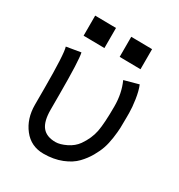

<svg xmlns="http://www.w3.org/2000/svg" viewBox="-165 -799 848 910"><g transform="rotate(30 259.0 -343.5)"><path d="M91.8 -687.5 206.5 -686V-576.2L91.8 -577.6ZM290 -686 404.8 -684.6V-574.7L290 -576.2ZM55.7 -178.7Q55.7 -178.7 55.7 -268.1Q55.7 -456.5 44.4 -490.7L122.6 -503.9Q131.8 -464.8 131.8 -279.8Q131.8 -279.8 131.8 -196.3Q131.8 -131.8 155.3 -103Q178.7 -74.2 228 -74.2Q252.4 -74.2 285.6 -90.3Q318.8 -106.4 337.9 -133.3Q368.2 -176.8 377 -222.2Q385.7 -267.6 385.7 -360.4Q385.7 -431.6 359.4 -489.3L437.5 -510.7Q449.2 -482.9 455.6 -440.4Q461.9 -397.9 461.9 -368.2V-362.3V-344.2Q461.9 -308.6 461.2 -286.4Q460.4 -264.2 455.6 -230Q450.7 -195.8 442.1 -170.4Q433.6 -145 416.5 -115.2Q399.4 -85.4 375 -60.1Q349.6 -33.2 305.7 -15.6Q261.7 2 206.1 2Q137.7 2 96.7 -50.5Q55.7 -103 55.7 -178.7Z"/></g></svg>

Font: FantasqueSansM Nerd Font
Style: Regular
Weight: 400
Monospace: yes
Designer: Jany Belluz
Version: Version 1.8.0 ; ttfautohint (v1.8.2);Nerd Fonts 3.4.0